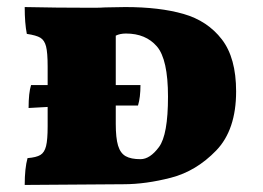

<svg xmlns="http://www.w3.org/2000/svg" viewBox="-20 -522 744 544"><path d="M649 -263Q649 -154 592.5 -95.5Q536 -37 464.5 -18.5Q393 0 330 0L50 2Q50 -45 58 -74Q83 -76 94.5 -83Q106 -90 110.5 -108Q115 -126 115 -164V-219L61 -216Q61 -259 68 -281H115V-333Q115 -373 110.5 -390.5Q106 -408 94.5 -415Q83 -422 56 -426Q50 -456 50 -502Q138 -500 243 -500Q265 -500 278 -501L335 -502Q432 -502 500 -482.5Q568 -463 608.5 -410.5Q649 -358 649 -263ZM456 -248Q456 -354 424.5 -390.5Q393 -427 337 -427Q320 -427 308 -421V-281H378Q378 -246 371 -223H308V-171Q308 -131 314.5 -109.5Q321 -88 336 -79.5Q351 -71 378 -71Q405 -71 430.5 -105.5Q456 -140 456 -248Z"/></svg>

Font: Vollkorn SC Black
Style: Regular
Weight: 900
Designer: Friedrich Althausen
Foundry: Friedrich Althausen
Version: Version 4.015